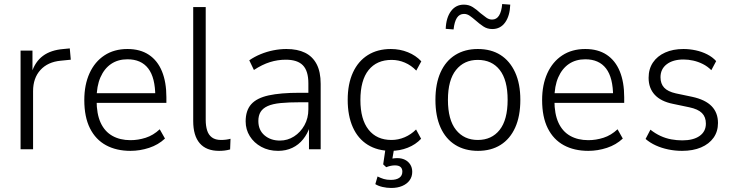

<svg xmlns="http://www.w3.org/2000/svg" viewBox="-20 -740 3634 952"><path d="M82 0V-489H141V-380H137Q154 -434 193 -463Q232 -492 295 -497L326 -500L331 -444L281 -439Q217 -433 180.5 -393Q144 -353 144 -288V0Z M627 8Q557 8 505.5 -20Q454 -48 426 -104Q398 -160 398 -244Q398 -320 424 -377Q450 -434 498 -465.5Q546 -497 612 -497Q675 -497 718 -468.5Q761 -440 783 -386.5Q805 -333 805 -258V-230H443V-278H767L750 -261Q750 -355 715 -400.5Q680 -446 612 -446Q565 -446 531 -423Q497 -400 478 -356.5Q459 -313 459 -251V-242Q459 -175 479 -131.5Q499 -88 537 -66.5Q575 -45 627 -45Q665 -45 702.5 -57Q740 -69 772 -99L798 -53Q765 -22 719.5 -7Q674 8 627 8Z M1066 8Q1003 8 970.5 -29.5Q938 -67 938 -140V-705H1000V-145Q1000 -116 1007 -93.5Q1014 -71 1031 -58.5Q1048 -46 1076 -46Q1088 -46 1100.5 -47.5Q1113 -49 1123 -52L1121 1Q1106 5 1093 6.5Q1080 8 1066 8Z M1359 8Q1312 8 1275.5 -12Q1239 -32 1218.5 -65Q1198 -98 1198 -138Q1198 -192 1225.5 -223Q1253 -254 1312 -267Q1371 -280 1466 -280H1521V-233H1470Q1411 -233 1371 -229Q1331 -225 1307 -214Q1283 -203 1272 -185Q1261 -167 1261 -140Q1261 -95 1291.5 -69Q1322 -43 1368 -43Q1406 -43 1438 -63.5Q1470 -84 1489.5 -119Q1509 -154 1509 -198V-327Q1509 -388 1482 -416Q1455 -444 1397 -444Q1357 -444 1318.5 -432Q1280 -420 1239 -393L1216 -441Q1242 -459 1272.5 -471.5Q1303 -484 1335.5 -490.5Q1368 -497 1400 -497Q1455 -497 1492.5 -478.5Q1530 -460 1550 -422Q1570 -384 1570 -324V0H1512V-111H1516Q1505 -77 1483 -49.5Q1461 -22 1429.5 -7Q1398 8 1359 8Z M1918 8Q1852 8 1803.5 -22Q1755 -52 1729.5 -109Q1704 -166 1704 -245Q1704 -324 1730 -380.5Q1756 -437 1804 -467Q1852 -497 1918 -497Q1963 -497 2002.5 -481Q2042 -465 2069 -436L2044 -390Q2019 -416 1987.5 -429.5Q1956 -443 1922 -443Q1848 -443 1807.5 -392.5Q1767 -342 1767 -244Q1767 -148 1807.5 -97Q1848 -46 1921 -46Q1955 -46 1986.5 -59.5Q2018 -73 2043 -98L2068 -52Q2041 -23 2001.5 -7.5Q1962 8 1918 8ZM1920 192Q1898 192 1876.5 187Q1855 182 1841 173L1852 135Q1868 143 1883 147.5Q1898 152 1918 152Q1945 152 1960 141.5Q1975 131 1975 111Q1975 96 1966 88Q1957 80 1938 80Q1929 80 1918.5 82Q1908 84 1895 89L1880 75L1894 -20H1937L1924 56L1904 52Q1914 48 1926.5 46Q1939 44 1950 44Q1971 44 1987.5 52Q2004 60 2014 75.5Q2024 91 2024 112Q2024 136 2011 154Q1998 172 1974.5 182Q1951 192 1920 192Z M2350 8Q2285 8 2237.5 -21.5Q2190 -51 2164.5 -107.5Q2139 -164 2139 -245Q2139 -325 2164.5 -381.5Q2190 -438 2237.5 -467.5Q2285 -497 2349 -497Q2415 -497 2461.5 -467.5Q2508 -438 2534 -381.5Q2560 -325 2560 -245Q2560 -164 2534.5 -107.5Q2509 -51 2462 -21.5Q2415 8 2350 8ZM2349 -46Q2418 -46 2457.5 -96Q2497 -146 2497 -245Q2497 -343 2458 -393Q2419 -443 2349 -443Q2281 -443 2241 -393Q2201 -343 2201 -245Q2201 -146 2241 -96Q2281 -46 2349 -46ZM2229 -594 2190 -597Q2192 -652 2216 -684.5Q2240 -717 2280 -717Q2305 -717 2324.5 -704.5Q2344 -692 2362 -675Q2378 -662 2391.5 -652.5Q2405 -643 2420 -643Q2442 -643 2454.5 -663Q2467 -683 2470 -720L2510 -717Q2508 -661 2484.5 -628.5Q2461 -596 2421 -596Q2396 -596 2376.5 -609Q2357 -622 2338 -639Q2323 -652 2309.5 -661.5Q2296 -671 2281 -671Q2258 -671 2245.5 -651.5Q2233 -632 2229 -594Z M2897 8Q2827 8 2775.5 -20Q2724 -48 2696 -104Q2668 -160 2668 -244Q2668 -320 2694 -377Q2720 -434 2768 -465.5Q2816 -497 2882 -497Q2945 -497 2988 -468.5Q3031 -440 3053 -386.5Q3075 -333 3075 -258V-230H2713V-278H3037L3020 -261Q3020 -355 2985 -400.5Q2950 -446 2882 -446Q2835 -446 2801 -423Q2767 -400 2748 -356.5Q2729 -313 2729 -251V-242Q2729 -175 2749 -131.5Q2769 -88 2807 -66.5Q2845 -45 2897 -45Q2935 -45 2972.5 -57Q3010 -69 3042 -99L3068 -53Q3035 -22 2989.5 -7Q2944 8 2897 8Z M3362 8Q3327 8 3293.5 1Q3260 -6 3231.5 -19Q3203 -32 3181 -51L3205 -97Q3229 -78 3255 -66Q3281 -54 3308.5 -49Q3336 -44 3363 -44Q3418 -44 3449 -66Q3480 -88 3480 -127Q3480 -160 3460.5 -179.5Q3441 -199 3398 -208L3317 -225Q3257 -237 3226.5 -270Q3196 -303 3196 -354Q3196 -398 3217.5 -430Q3239 -462 3278 -479.5Q3317 -497 3369 -497Q3399 -497 3429.5 -490.5Q3460 -484 3486.5 -470.5Q3513 -457 3531 -437L3507 -392Q3488 -411 3465 -422.5Q3442 -434 3417.5 -439.5Q3393 -445 3369 -445Q3317 -445 3286 -421.5Q3255 -398 3255 -357Q3255 -325 3273 -305.5Q3291 -286 3331 -277L3412 -260Q3477 -246 3508.5 -213.5Q3540 -181 3540 -130Q3540 -88 3518 -57Q3496 -26 3456 -9Q3416 8 3362 8Z"/></svg>

Font: Nunito Sans 10pt SemiCondensed Light
Style: Regular
Weight: 300
Width: 4
Designer: Vernon Adams
Foundry: Vernon Adams
Version: Version 3.101;gftools[0.9.27]